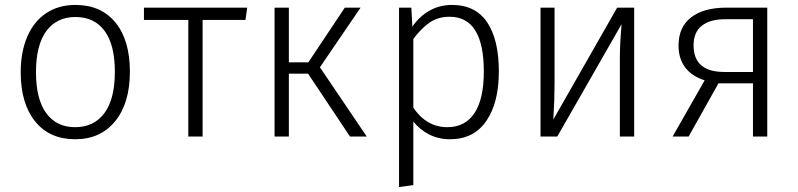

<svg xmlns="http://www.w3.org/2000/svg" viewBox="-20 -554 3238 779"><path d="M507 -263Q507 -136 447.5 -62.5Q388 11 285 11Q181 11 122.5 -61.5Q64 -134 64 -261Q64 -344 91 -406Q118 -468 168 -501Q218 -534 286 -534Q390 -534 448.5 -462.5Q507 -391 507 -263ZM126 -261Q126 -152 167.5 -95Q209 -38 285 -38Q361 -38 403.5 -95Q446 -152 446 -263Q446 -372 404.5 -428.5Q363 -485 286 -485Q210 -485 168 -428Q126 -371 126 -261Z M976 -473H802V0H744V-473H564V-523H983Z M1278 -281 1468 0H1400L1230 -255H1152V0H1094V-523H1152V-301H1231L1379 -523H1443Z M2004 -264Q2004 -137 1953 -63Q1902 11 1806 11Q1759 11 1721 -8.5Q1683 -28 1657 -61V197L1599 205V-523H1649L1653 -446Q1682 -488 1723 -511Q1764 -534 1814 -534Q1909 -534 1956.5 -463.5Q2004 -393 2004 -264ZM1943 -264Q1943 -486 1804 -486Q1757 -486 1722.5 -462Q1688 -438 1657 -396V-117Q1711 -38 1795 -38Q1867 -38 1905 -95Q1943 -152 1943 -264Z M2553 0H2495V-324Q2495 -376 2502 -456L2241 0H2173V-523H2230V-216Q2230 -149 2225 -69L2484 -523H2553Z M3093 -523V0H3035V-216H2895L2774 0H2709L2839 -228Q2786 -245 2759.5 -281Q2733 -317 2733 -369Q2733 -444 2784 -483.5Q2835 -523 2928 -523ZM3035 -262V-476H2927Q2863 -477 2828.5 -450.5Q2794 -424 2794 -370Q2794 -262 2919 -262Z"/></svg>

Font: Fira Sans Light
Style: Regular
Weight: 300
Designer: bBox Type GmbH & Carrois Corporate GbR & Edenspiekermann AG
Foundry: bBox Type GmbH & Carrois Corporate GbR & Edenspiekermann AG
Version: Version 4.301